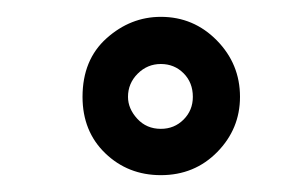

<svg xmlns="http://www.w3.org/2000/svg" viewBox="-20 -264 353 228"><path d="M265 -149Q265 -111 238 -83.5Q211 -56 171 -56Q132 -56 105 -82Q78 -108 78 -149Q78 -193 106.5 -218.5Q135 -244 171 -244Q210 -244 237.5 -216Q265 -188 265 -149ZM209 -149Q209 -166 198 -177Q187 -188 171 -188Q155 -188 143.5 -176.5Q132 -165 132 -149Q132 -135 143 -123Q154 -111 171 -111Q187 -111 198 -122Q209 -133 209 -149Z"/></svg>

Font: Narnoor SemiBold
Style: Regular
Weight: 600
Designer: S. Sridhar Murthy
Foundry: SIL International
Version: Version 3.000